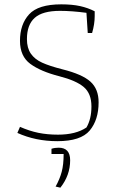

<svg xmlns="http://www.w3.org/2000/svg" viewBox="-20 -640 548 884"><path d="M60 -28 72 -56Q115 -37 156.5 -28.5Q198 -20 247 -20Q329 -20 378 -53Q401 -92 401 -150Q401 -209 366 -239Q331 -269 253 -289Q167 -311 119.5 -346Q72 -381 72 -452Q72 -528 114 -574Q156 -620 262 -620Q312 -620 348.5 -612Q385 -604 416 -588V-566Q416 -529 404 -488H384L378 -581Q310 -590 256 -590Q176 -590 140 -558Q104 -526 104 -460Q104 -419 122 -393Q140 -367 174 -351.5Q208 -336 267 -321Q359 -298 396.5 -264Q434 -230 434 -169Q434 -88 393 -39Q352 10 244 10Q144 10 60 -28ZM236 219Q255 185 264 151.5Q273 118 273 69H217V45Q232 40 250 40Q303 40 303 98Q303 167 258 224Z"/></svg>

Font: Athiti ExtraLight
Style: Regular
Weight: 275
Designer: CadsonDemak Team
Foundry: CadsonDemak
Version: Version 1.033